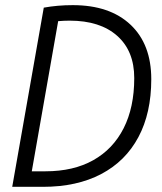

<svg xmlns="http://www.w3.org/2000/svg" viewBox="-20 -723 626 743"><path d="M27.3 0 149.4 -693.4Q202.6 -703.1 261.7 -703.1Q404.8 -703.1 485.1 -627.4Q565.4 -551.8 565.4 -416.5Q565.4 -285.6 515.6 -192.4Q465.8 -99.1 371.8 -49.6Q277.8 0 146 0ZM103 -60.1H156.2Q264.2 -60.1 340.8 -103Q417.5 -146 458.5 -226.8Q499.5 -307.6 499.5 -420.9Q499.5 -525.9 433.3 -584.5Q367.2 -643.1 249.5 -643.1Q227.5 -643.1 205.1 -641.1Z"/></svg>

Font: Cascadia Mono Light
Style: Italic
Weight: 300
Italic angle: -10°
Monospace: yes
Designer: Aaron Bell
Foundry: Saja Typeworks
Version: Version 2404.023; ttfautohint (v1.8.4)